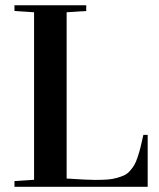

<svg xmlns="http://www.w3.org/2000/svg" viewBox="-20 -717 609 737"><path d="M35.6 -696.8H311V-674.8L235.8 -669.9V-31.7Q315.4 -26.4 344.7 -26.4Q371.6 -26.4 391.8 -27.8Q412.1 -29.3 429 -34.2Q445.8 -39.1 457.3 -44.4Q468.8 -49.8 479 -61.3Q489.3 -72.8 495.6 -83.7Q502 -94.7 508.5 -114.5Q515.1 -134.3 519.5 -152.1Q523.9 -169.9 530.3 -199.2H546.9V0H35.6V-22L110.8 -26.9V-669.9L35.6 -674.8Z"/></svg>

Font: VidalokaRegular
Style: Regular
Weight: 400
Designer: Cyreal (www.cyreal.org)
Foundry: Cyreal (www.cyreal.org)
Version: Version 1.000